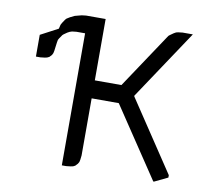

<svg xmlns="http://www.w3.org/2000/svg" viewBox="-69 -662 816 739"><g transform="rotate(10 339.5 -292.0)"><path d="M46.9 -395V-480L115.2 -516.1L119.1 -532.2L124 -541L132.8 -554.2L137.2 -559.1L149.9 -566.9L167 -575.2L192.9 -582L210 -584H286.1V-344.2H390.1L535.2 -562L540 -565.9L553.2 -575.2L562 -580.1L569.8 -582L586.9 -584H627L445.8 -312L446.8 -309.1L629.9 -34.2V-24.9L578.1 0H575.2L392.1 -273.9H286.1V-50.8L284.2 -34.2L282.2 -24.9L277.8 -17.1L269 -7.8L261.2 -3.9L252 -2L234.9 0H217.8V-516.1H184.1L167 -514.2L158.2 -511.2L149.9 -506.8L137.2 -498L132.8 -494.1L123 -480L119.1 -473.1L117.2 -462.9L112.8 -429.2L110.8 -419.9L106.9 -412.1L98.1 -402.8L89.8 -398.9L81.1 -397L64 -395Z"/></g></svg>

Font: Petahja
Style: Regular
Weight: 400
Designer: T. Christopher White
Version: Version 1.1